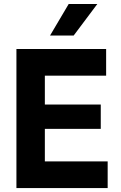

<svg xmlns="http://www.w3.org/2000/svg" viewBox="-20 -956 614 976"><path d="M63.5 -707H519.5V-571.3H208V-424.8H492.2V-300.8H208V-135.7H527.3V0H63.5ZM234.4 -775.4 329.1 -935.5H474.6L354.5 -775.4Z"/></svg>

Font: Wanted Sans
Style: Bold
Weight: 700
Designer: Original Design by Kil Hyung-jin and Kang Hanbin, Wanted Lab, Inc; Hangeul from Source Han Sans by Jang Soo-young and Ka
Foundry: Wanted Lab, Inc.
Version: Version 1.000